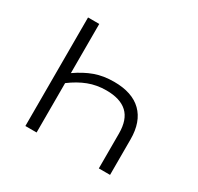

<svg xmlns="http://www.w3.org/2000/svg" viewBox="-120 -674 840 815"><g transform="rotate(30 300.0 -266.0)"><path d="M148 -291Q191 -321 232.5 -336Q274 -351 326 -351Q415 -351 461.5 -305.5Q508 -260 508 -174V0H453V-171Q453 -239 418.5 -271Q384 -303 316 -303Q269 -303 228.5 -287.5Q188 -272 148 -242V0H93V-532H148Z"/></g></svg>

Font: Noto Sans Mono UI Light
Style: Regular
Weight: 300
Monospace: yes
Designer: Monotype Design team
Foundry: Monotype Imaging Inc.
Version: Version 1.000